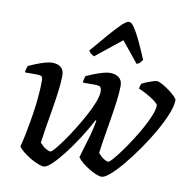

<svg xmlns="http://www.w3.org/2000/svg" viewBox="-83 -841 926 925"><g transform="rotate(10 380.0 -379.0)"><path d="M190 0Q180 0 162 -7Q144 -14 124.5 -25.5Q105 -37 88.5 -50Q72 -63 63 -76Q71 -106 77.5 -138.5Q84 -171 90 -205.5Q96 -240 100.5 -274.5Q105 -309 107.5 -342Q110 -375 110 -406Q110 -423 103.5 -427Q97 -431 81 -431H23Q23 -439 25.5 -448.5Q28 -458 31 -464Q46 -471 67.5 -479.5Q89 -488 110 -494Q131 -500 144 -500Q171 -500 187 -487Q203 -474 203 -447Q203 -416 197 -369.5Q191 -323 182.5 -273Q174 -223 167 -179.5Q160 -136 157 -111Q163 -104 172 -96Q181 -88 191.5 -82.5Q202 -77 210 -77Q215 -77 230.5 -95Q246 -113 267.5 -143Q289 -173 311.5 -209.5Q334 -246 354 -282.5Q374 -319 386 -351Q398 -383 398 -403Q398 -420 391.5 -425.5Q385 -431 368 -431H306Q306 -439 308.5 -448.5Q311 -458 313 -464Q328 -471 349.5 -479.5Q371 -488 392.5 -494Q414 -500 427 -500Q454 -500 471 -487Q488 -474 488 -447Q488 -416 482 -369.5Q476 -323 467.5 -273Q459 -223 452 -179.5Q445 -136 442 -111Q448 -104 456.5 -96Q465 -88 475 -82.5Q485 -77 493 -77Q498 -77 513 -94Q528 -111 549 -139.5Q570 -168 592 -202Q614 -236 633 -270.5Q652 -305 664 -335Q676 -365 676 -384Q676 -390 664.5 -399.5Q653 -409 636 -419.5Q619 -430 603 -438Q587 -446 578 -449Q578 -457 580.5 -464.5Q583 -472 584 -474Q592 -479 606.5 -485Q621 -491 635.5 -495.5Q650 -500 657 -500Q666 -500 682.5 -491Q699 -482 717 -469Q735 -456 747.5 -443.5Q760 -431 760 -425Q760 -397 743 -355Q726 -313 698.5 -265Q671 -217 638 -170Q605 -123 573 -84.5Q541 -46 514.5 -23Q488 0 473 0Q462 0 445 -7Q428 -14 410 -25Q392 -36 376.5 -49Q361 -62 352 -74Q356 -90 365.5 -120Q375 -150 385.5 -187.5Q396 -225 402 -262L398 -263Q373 -216 343 -169.5Q313 -123 283 -84.5Q253 -46 228.5 -23Q204 0 190 0ZM337 -565Q327 -570 319.5 -576Q312 -582 310 -589Q352 -639 385 -677Q418 -715 440.5 -736.5Q463 -758 475 -758Q487 -758 501.5 -736.5Q516 -715 534 -677Q552 -639 573 -589Q569 -584 562.5 -576Q556 -568 545 -565L463 -666Z"/></g></svg>

Font: Texturina Medium 12pt Medium
Style: Italic
Weight: 500
Italic angle: -11°
Version: Version 1.002